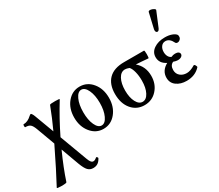

<svg xmlns="http://www.w3.org/2000/svg" viewBox="-184 -1076 1965 1719"><g transform="rotate(-30 798.5 -217.0)"><path d="M-23.9 258.8Q50.8 120.6 155.8 -96.2L85.9 -286.1Q71.3 -325.2 54.7 -339.1Q38.1 -353 3.9 -353Q-1 -353 -1 -367.9Q-1 -382.8 3.9 -382.8Q47.9 -382.8 87.9 -420.9Q99.6 -431.2 105 -431.2Q108.9 -431.2 115.7 -421.1Q122.6 -411.1 128.9 -394L203.1 -194.8Q252.4 -300.8 295.9 -415Q298.3 -421.9 352.1 -421.4Q399.4 -421.4 396 -415Q306.6 -270.5 231.9 -117.2L337.9 168Q347.7 194.3 357.7 205.6Q367.7 216.8 380.9 216.8Q396 216.8 416 199.2Q420.4 194.8 427.5 202.4Q434.6 210 432.1 214.8Q417 243.2 397.2 256.1Q377.4 269 349.1 269Q316.4 269 295.2 246.8Q273.9 224.6 252.9 168L185.1 -17.1Q116.7 134.3 76.2 257.8Q74.2 266.1 21.5 265.6Q-24.9 265.1 -23.9 258.8Z M605 11.2Q528.3 11.2 477.1 -51.3Q425.8 -113.8 425.8 -207Q425.8 -300.8 477.1 -362.8Q528.3 -424.8 605 -424.8Q682.6 -424.8 733.6 -362.8Q784.7 -300.8 784.7 -207Q784.7 -113.8 733.6 -51.3Q682.6 11.2 605 11.2ZM690.9 -208Q690.9 -287.1 666.3 -340.1Q641.6 -393.1 605 -393.1Q568.4 -393.1 544.2 -340.3Q520 -287.6 520 -208Q520 -128.9 544.2 -76.4Q568.4 -23.9 605 -23.9Q641.6 -23.9 666.3 -76.7Q690.9 -129.4 690.9 -208Z M1029.8 11.2Q949.2 11.2 898.4 -48.8Q847.7 -108.9 847.7 -208Q847.7 -307.1 901.6 -361.1Q955.6 -415 1060.5 -415H1266.6Q1272.9 -415 1272.9 -375Q1272.9 -335 1266.6 -335Q1199.7 -341.3 1141.6 -344.2Q1210.9 -285.6 1210.9 -188Q1210.9 -103.5 1159.4 -46.1Q1107.9 11.2 1029.8 11.2ZM1116.7 -192.9Q1116.7 -243.2 1106.2 -284.2Q1095.7 -325.2 1077.6 -345.2Q1052.2 -355 1034.7 -355Q992.2 -355 967 -308.6Q941.9 -262.2 941.9 -189Q941.9 -117.2 966.3 -70.6Q990.7 -23.9 1028.8 -23.9Q1066.9 -23.9 1091.8 -71Q1116.7 -118.2 1116.7 -192.9Z M1480 -522Q1472.7 -504.9 1461.7 -501.7Q1450.7 -498.5 1443.6 -508.5Q1436.5 -518.6 1439.9 -535.2L1477.1 -694.8Q1481.9 -704.1 1498.3 -702.9Q1514.6 -701.7 1531 -691.9Q1547.4 -682.1 1543 -673.8ZM1464.4 11.2Q1402.8 11.2 1361.1 -19Q1319.3 -49.3 1319.3 -103Q1319.3 -175.8 1392.1 -215.8Q1327.1 -248 1327.1 -311Q1327.1 -362.8 1372.6 -393.8Q1418 -424.8 1486.3 -424.8Q1527.8 -424.8 1558.3 -413.3Q1588.9 -401.9 1600.1 -384.8Q1603 -380.9 1603 -365.2Q1603 -350.1 1590.8 -338.6Q1578.6 -327.1 1564 -327.1Q1549.3 -327.1 1543.9 -337.9Q1517.6 -393.1 1474.1 -393.1Q1446.3 -393.1 1429.7 -370.8Q1413.1 -348.6 1413.1 -314.9Q1413.1 -289.1 1423.8 -269.3Q1434.6 -249.5 1453.1 -243.2Q1471.7 -252.9 1494.1 -252.9Q1515.6 -252.9 1527.3 -244.9Q1539.1 -236.8 1539.1 -223.1Q1539.1 -209 1524.9 -199Q1510.7 -189 1487.3 -189Q1468.3 -189 1443.4 -198.2Q1406.2 -182.6 1406.2 -132.8Q1406.2 -94.7 1432.9 -71.8Q1459.5 -48.8 1500 -48.8Q1537.6 -48.8 1585 -78.1Q1592.8 -83 1601.8 -68.1Q1610.8 -53.2 1606 -46.9Q1552.7 11.2 1464.4 11.2Z"/></g></svg>

Font: Junicode SmCond Medium
Style: Regular
Weight: 500
Width: 4
Designer: Peter S. Baker
Version: Version 2.206